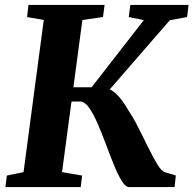

<svg xmlns="http://www.w3.org/2000/svg" viewBox="-20 -763 789 783"><path d="M507 0Q492 0 476.5 -25Q461 -50 444.8 -90Q428.5 -130 412 -174.5Q395.5 -219 378.2 -258.8Q361 -298.5 343.2 -323.8Q325.5 -349 307 -349H234L242 -407H353.5L566.5 -681L505 -693.5L511.5 -743H749L743 -693.5L672.5 -680.5L385.5 -350L398.5 -403.5Q413.5 -404.5 426.8 -398.8Q440 -393 453.2 -380.8Q466.5 -368.5 478.8 -351.5Q491 -334.5 503 -314Q525.5 -280 546.2 -238.8Q567 -197.5 586 -158.8Q605 -120 621.5 -93Q638 -66 651.5 -61L697 -47.5L692 0ZM2 0 8 -47 76 -61 158.5 -681.5 90.5 -693.5 96 -743H406.5L400 -693.5L316 -681.5L233 -61L315 -47L309 0Z"/></svg>

Font: Merriweather 28pt ExtraBold
Style: Italic
Weight: 800
Italic angle: -7.8°
Version: Version 2.101